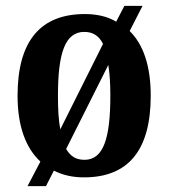

<svg xmlns="http://www.w3.org/2000/svg" viewBox="-20 -596 576 656"><path d="M118 -44 74 40H137L164 -13C194 2 227 10 267 10C417 10 495 -81 495 -269C495 -372 469 -445 423 -490L467 -576H405L377 -522C347 -540 310 -548 270 -548C119 -548 40 -457 40 -269C40 -165 68 -90 118 -44ZM332 -446 186 -154C180 -185 178 -224 178 -269C178 -414 202 -487 268 -487C297 -487 318 -474 332 -446ZM269 -50C239 -50 221 -62 206 -87L350 -374C355 -344 357 -310 357 -269C357 -125 334 -50 269 -50Z"/></svg>

Font: Noto Serif Bengali Condensed
Style: Bold
Weight: 700
Width: 3
Designer: Juan Bruce, Universal Thirst, Indian Type Foundry and the Monotype Design Team.
Foundry: Monotype Imaging Inc.
Version: Version 2.003